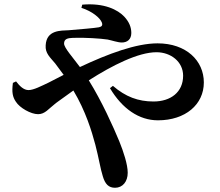

<svg xmlns="http://www.w3.org/2000/svg" viewBox="-20 -820 1040 908"><path d="M56 -435 41 -428C35 -383 40 -361 55 -339C73 -310 126 -280 160 -280C193 -280 209 -305 245 -333L327 -392C385 -295 414 -199 431 -135C447 -74 455 -21 466 13C477 51 494 68 524 68C560 68 584 39 584 -3C584 -42 564 -103 544 -152C515 -222 462 -340 400 -440C511 -511 634 -573 720 -573C788 -573 846 -528 846 -462C846 -384 787 -340 706 -340C634 -340 574 -362 514 -414L500 -403C558 -306 637 -251 727 -251C857 -251 944 -326 944 -430C944 -533 861 -615 725 -615C624 -615 492 -566 358 -503C324 -549 283 -594 283 -614C283 -636 300 -640 325 -641C382 -643 456 -638 489 -633C509 -629 537 -619 556 -619C582 -619 601 -634 601 -664C601 -691 591 -716 568 -741C537 -774 473 -807 369 -798L365 -783C417 -766 452 -736 461 -715C467 -701 462 -694 448 -691C425 -687 364 -682 305 -677C268 -675 200 -679 196 -606C193 -568 217 -549 241 -520L281 -466L211 -430C175 -413 139 -394 115 -394C92 -394 73 -413 56 -435Z"/></svg>

Font: Noto Serif CJK TC
Style: Bold
Weight: 700
Designer: Ryoko NISHIZUKA 西塚涼子 (kana & ideographs); Frank Grießhammer (Latin, Greek & Cyrillic); Wenlong ZHANG 张文龙 (bopomofo); San
Foundry: Adobe
Version: Version 2.001;hotconv 1.1.0;makeotfexe 2.6.0